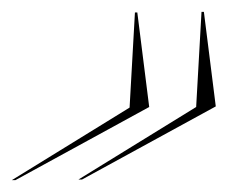

<svg xmlns="http://www.w3.org/2000/svg" viewBox="-60 -279 383 323"><path d="M167 -258H171L191 -99L-34 24H-40L158 -98ZM279 -259H283L303 -100L78 23H72L270 -99Z"/></svg>

Font: Ballet 72pt
Style: Regular
Weight: 400
Designer: Maximiliano R. Sproviero
Foundry: Omnibus-Type
Version: Version 1.100; ttfautohint (v1.8.3)